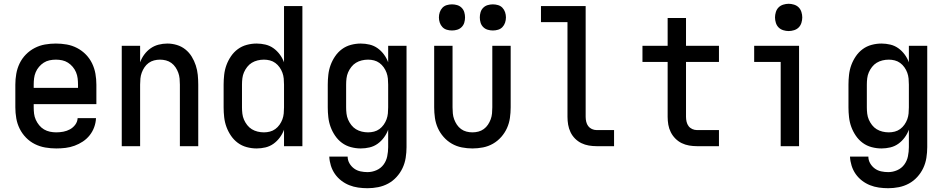

<svg xmlns="http://www.w3.org/2000/svg" viewBox="-20 -772 4990 1014"><path d="M277 12Q248 12 219 7Q190 2 164 -11Q138 -24 117.5 -45Q97 -66 84 -92Q71 -118 66 -147Q61 -176 61 -205V-325Q61 -354 66 -382.5Q71 -411 83.5 -437Q96 -463 116.5 -484Q137 -505 163 -518.5Q189 -532 217.5 -537Q246 -542 275 -542Q304 -542 332.5 -537Q361 -532 387 -518.5Q413 -505 433.5 -484Q454 -463 466.5 -437Q479 -411 484 -382.5Q489 -354 489 -325V-222H158V-205Q158 -188 160 -171.5Q162 -155 169 -139.5Q176 -124 187 -110.5Q198 -97 212.5 -88.5Q227 -80 243.5 -76.5Q260 -73 277 -73Q296 -73 314.5 -76.5Q333 -80 349.5 -89Q366 -98 377.5 -113.5Q389 -129 390 -148H487Q486 -124 477.5 -100.5Q469 -77 453.5 -57.5Q438 -38 417.5 -24.5Q397 -11 374 -2.5Q351 6 326.5 9Q302 12 277 12ZM158 -308H392V-325Q392 -342 390 -358.5Q388 -375 381.5 -390.5Q375 -406 364 -419Q353 -432 339 -441Q325 -450 308.5 -453.5Q292 -457 275 -457Q258 -457 241.5 -453.5Q225 -450 211 -441Q197 -432 186 -419Q175 -406 168.5 -390.5Q162 -375 160 -358.5Q158 -342 158 -325Z M623 0V-530H720V-443Q728 -465 742 -484Q756 -503 775 -516.5Q794 -530 817 -536Q840 -542 864 -542Q889 -542 914 -534.5Q939 -527 959 -511Q979 -495 992.5 -473Q1006 -451 1014 -426.5Q1022 -402 1024.5 -376.5Q1027 -351 1027 -325V0H930V-325Q930 -341 928.5 -357Q927 -373 921.5 -388Q916 -403 907 -416.5Q898 -430 885 -439.5Q872 -449 856.5 -453Q841 -457 825 -457Q809 -457 793.5 -453Q778 -449 765 -439.5Q752 -430 743 -416.5Q734 -403 728.5 -388Q723 -373 721.5 -357Q720 -341 720 -325V0Z M1335 12Q1309 12 1283 5Q1257 -2 1236 -17.5Q1215 -33 1200 -55Q1185 -77 1176 -101.5Q1167 -126 1164 -152.5Q1161 -179 1161 -205V-325Q1161 -351 1164 -377.5Q1167 -404 1176 -428.5Q1185 -453 1200 -475Q1215 -497 1236 -512.5Q1257 -528 1283 -535Q1309 -542 1335 -542Q1359 -542 1382 -536.5Q1405 -531 1424 -517.5Q1443 -504 1457.5 -484.5Q1472 -465 1480 -443V-740H1577V0H1480V-87Q1472 -65 1457.5 -45.5Q1443 -26 1424 -12.5Q1405 1 1382 6.5Q1359 12 1335 12ZM1374 -73Q1390 -73 1405.5 -77Q1421 -81 1434 -90.5Q1447 -100 1456.5 -113.5Q1466 -127 1471.5 -142Q1477 -157 1478.5 -173Q1480 -189 1480 -205V-325Q1480 -341 1478.5 -357Q1477 -373 1471.5 -388Q1466 -403 1456.5 -416.5Q1447 -430 1434 -439.5Q1421 -449 1405.5 -453Q1390 -457 1374 -457Q1357 -457 1340.5 -453Q1324 -449 1310 -440.5Q1296 -432 1285.5 -418.5Q1275 -405 1268.5 -390Q1262 -375 1260 -358.5Q1258 -342 1258 -325V-205Q1258 -188 1260 -171.5Q1262 -155 1268.5 -140Q1275 -125 1285.5 -111.5Q1296 -98 1310 -89.5Q1324 -81 1340.5 -77Q1357 -73 1374 -73Z M1921 222Q1896 222 1871.5 218.5Q1847 215 1824.5 206Q1802 197 1782.5 182Q1763 167 1749 147Q1735 127 1727.5 103Q1720 79 1719 55H1816Q1816 74 1825.5 90.5Q1835 107 1850 118Q1865 129 1883.5 133Q1902 137 1921 137Q1945 137 1968 127Q1991 117 2005.5 97.5Q2020 78 2025 53.5Q2030 29 2030 5V-87Q2022 -65 2007.5 -45.5Q1993 -26 1974 -12.5Q1955 1 1932 6.5Q1909 12 1885 12Q1859 12 1833 5Q1807 -2 1786 -17.5Q1765 -33 1750 -55Q1735 -77 1726 -101.5Q1717 -126 1714 -152.5Q1711 -179 1711 -205V-325Q1711 -351 1714 -377.5Q1717 -404 1726 -428.5Q1735 -453 1750 -475Q1765 -497 1786 -512.5Q1807 -528 1833 -535Q1859 -542 1885 -542Q1909 -542 1932 -536.5Q1955 -531 1974 -517.5Q1993 -504 2007.5 -484.5Q2022 -465 2030 -443V-530H2127V5Q2127 33 2122.5 61.5Q2118 90 2106 115.5Q2094 141 2074.5 162.5Q2055 184 2030 197.5Q2005 211 1977 216.5Q1949 222 1921 222ZM1924 -73Q1940 -73 1955.5 -77Q1971 -81 1984 -90.5Q1997 -100 2006.5 -113.5Q2016 -127 2021.5 -142Q2027 -157 2028.5 -173Q2030 -189 2030 -205V-325Q2030 -341 2028.5 -357Q2027 -373 2021.5 -388Q2016 -403 2006.5 -416.5Q1997 -430 1984 -439.5Q1971 -449 1955.5 -453Q1940 -457 1924 -457Q1907 -457 1890.5 -453Q1874 -449 1860 -440.5Q1846 -432 1835.5 -418.5Q1825 -405 1818.5 -390Q1812 -375 1810 -358.5Q1808 -342 1808 -325V-205Q1808 -188 1810 -171.5Q1812 -155 1818.5 -140Q1825 -125 1835.5 -111.5Q1846 -98 1860 -89.5Q1874 -81 1890.5 -77Q1907 -73 1924 -73Z M2475 12Q2447 12 2419 6.5Q2391 1 2366.5 -13Q2342 -27 2323 -48.5Q2304 -70 2292.5 -95.5Q2281 -121 2277 -149Q2273 -177 2273 -205V-530H2370V-205Q2370 -189 2371.5 -173Q2373 -157 2378.5 -142Q2384 -127 2393 -113.5Q2402 -100 2415 -90.5Q2428 -81 2443.5 -77Q2459 -73 2475 -73Q2491 -73 2506.5 -77Q2522 -81 2535 -90.5Q2548 -100 2557 -113.5Q2566 -127 2571.5 -142Q2577 -157 2578.5 -173Q2580 -189 2580 -205V-530H2677V-205Q2677 -177 2673 -149Q2669 -121 2657.5 -95.5Q2646 -70 2627 -48.5Q2608 -27 2583.5 -13Q2559 1 2531 6.5Q2503 12 2475 12Z M2583 -611Q2569 -611 2555.5 -615Q2542 -619 2532 -629Q2522 -639 2518 -652.5Q2514 -666 2514 -680Q2514 -694 2518 -707.5Q2522 -721 2532 -731Q2542 -741 2555.5 -745Q2569 -749 2583 -749Q2597 -749 2610.5 -745Q2624 -741 2633.5 -731Q2643 -721 2647.5 -707.5Q2652 -694 2652 -680Q2652 -666 2647.5 -652.5Q2643 -639 2633.5 -629Q2624 -619 2610.5 -615Q2597 -611 2583 -611ZM2367 -611Q2353 -611 2339.5 -615Q2326 -619 2316.5 -629Q2307 -639 2302.5 -652.5Q2298 -666 2298 -680Q2298 -694 2302.5 -707.5Q2307 -721 2316.5 -731Q2326 -741 2339.5 -745Q2353 -749 2367 -749Q2381 -749 2394.5 -745Q2408 -741 2418 -731Q2428 -721 2432 -707.5Q2436 -694 2436 -680Q2436 -666 2432 -652.5Q2428 -639 2418 -629Q2408 -619 2394.5 -615Q2381 -611 2367 -611Z M3223 0H3131Q3110 0 3089.5 -3.5Q3069 -7 3050.5 -16Q3032 -25 3017 -40Q3002 -55 2993 -74Q2984 -93 2980.5 -113.5Q2977 -134 2977 -155V-655H2837V-740H3073V-155Q3073 -142 3076 -129Q3079 -116 3086.5 -106Q3094 -96 3106 -90.5Q3118 -85 3131 -85H3223Z M3777 0H3661Q3640 0 3619.5 -3.5Q3599 -7 3580.5 -16Q3562 -25 3547 -40Q3532 -55 3522.5 -74Q3513 -93 3509.5 -113.5Q3506 -134 3506 -155V-445H3373V-530H3506V-677H3603V-530H3777V-445H3603V-155Q3603 -142 3606 -129Q3609 -116 3616.5 -106Q3624 -96 3636 -90.5Q3648 -85 3661 -85H3777Z M4103 0V-445H3963V-530H4200V0ZM4145 -608Q4131 -608 4116.5 -612.5Q4102 -617 4092 -627Q4082 -637 4077.5 -651.5Q4073 -666 4073 -680Q4073 -694 4077.5 -708.5Q4082 -723 4092 -733Q4102 -743 4116.5 -747.5Q4131 -752 4145 -752Q4159 -752 4173.5 -747.5Q4188 -743 4198 -733Q4208 -723 4212.5 -708.5Q4217 -694 4217 -680Q4217 -666 4212.5 -651.5Q4208 -637 4198 -627Q4188 -617 4173.5 -612.5Q4159 -608 4145 -608Z M4671 222Q4646 222 4621.5 218.5Q4597 215 4574.5 206Q4552 197 4532.5 182Q4513 167 4499 147Q4485 127 4477.5 103Q4470 79 4469 55H4566Q4566 74 4575.5 90.5Q4585 107 4600 118Q4615 129 4633.5 133Q4652 137 4671 137Q4695 137 4718 127Q4741 117 4755.5 97.5Q4770 78 4775 53.5Q4780 29 4780 5V-87Q4772 -65 4757.5 -45.5Q4743 -26 4724 -12.5Q4705 1 4682 6.5Q4659 12 4635 12Q4609 12 4583 5Q4557 -2 4536 -17.5Q4515 -33 4500 -55Q4485 -77 4476 -101.5Q4467 -126 4464 -152.5Q4461 -179 4461 -205V-325Q4461 -351 4464 -377.5Q4467 -404 4476 -428.5Q4485 -453 4500 -475Q4515 -497 4536 -512.5Q4557 -528 4583 -535Q4609 -542 4635 -542Q4659 -542 4682 -536.5Q4705 -531 4724 -517.5Q4743 -504 4757.5 -484.5Q4772 -465 4780 -443V-530H4877V5Q4877 33 4872.5 61.5Q4868 90 4856 115.5Q4844 141 4824.5 162.5Q4805 184 4780 197.5Q4755 211 4727 216.5Q4699 222 4671 222ZM4674 -73Q4690 -73 4705.5 -77Q4721 -81 4734 -90.5Q4747 -100 4756.5 -113.5Q4766 -127 4771.5 -142Q4777 -157 4778.5 -173Q4780 -189 4780 -205V-325Q4780 -341 4778.5 -357Q4777 -373 4771.5 -388Q4766 -403 4756.5 -416.5Q4747 -430 4734 -439.5Q4721 -449 4705.5 -453Q4690 -457 4674 -457Q4657 -457 4640.5 -453Q4624 -449 4610 -440.5Q4596 -432 4585.5 -418.5Q4575 -405 4568.5 -390Q4562 -375 4560 -358.5Q4558 -342 4558 -325V-205Q4558 -188 4560 -171.5Q4562 -155 4568.5 -140Q4575 -125 4585.5 -111.5Q4596 -98 4610 -89.5Q4624 -81 4640.5 -77Q4657 -73 4674 -73Z"/></svg>

Font: Lode Dark
Style: Bold
Weight: 700
Monospace: yes
Designer: Belleve Invis
Foundry: Belleve Invis
Version: Version 29.2.0; ttfautohint (v1.8.3)